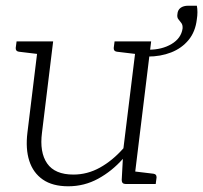

<svg xmlns="http://www.w3.org/2000/svg" viewBox="-20 -644 711 672"><path d="M219 8Q164 8 130 -15.5Q96 -39 82.5 -81Q69 -123 76 -180L115 -499H166L127 -180Q118 -111 145 -72Q172 -33 237 -33Q286 -33 330 -57.5Q374 -82 412 -125L458 -499H509L448 0H420Q406 0 406 -14L410 -88Q372 -45 323.5 -18.5Q275 8 219 8ZM431 0 442 -45 517 -36Q523 -35 525.5 -32Q528 -29 528 -23L525 0ZM132 -499 121 -454 46 -463Q40 -464 37.5 -467Q35 -470 35 -476L38 -499ZM475 -499 464 -454 389 -463Q383 -464 380.5 -467Q378 -470 378 -476L381 -499ZM497 -446 500 -470Q547 -470 580.5 -490Q614 -510 619 -544Q620 -556 615 -563Q610 -570 604.5 -576.5Q599 -583 601 -595Q602 -609 612 -616.5Q622 -624 639 -624H669Q671 -614 671 -601.5Q671 -589 669 -577Q664 -533 640 -504Q616 -475 579 -460.5Q542 -446 497 -446Z"/></svg>

Font: Aleo Light
Style: Italic
Weight: 300
Italic angle: -7°
Designer: Alessio Laiso
Foundry: Alessio Laiso
Version: Version 2.001;gftools[0.9.29]